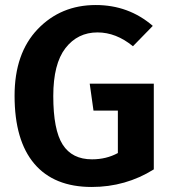

<svg xmlns="http://www.w3.org/2000/svg" viewBox="-20 -728 681 764"><path d="M361 -708Q492 -708 588 -625L509 -544Q442 -599 368 -599Q289 -599 240.5 -536.5Q192 -474 192 -346Q192 -211 229.5 -152.5Q267 -94 346 -94Q403 -94 449 -119V-288H352L337 -395H592V-54Q480 16 345 16Q195 16 116.5 -76.5Q38 -169 38 -347Q38 -516 130 -612Q222 -708 361 -708Z"/></svg>

Font: FiraSans
Style: Regular
Weight: 600
Designer: Carrois Corporate & Edenspiekermann AG
Foundry: Carrois Corporate GbR & Edenspiekermann AG
Version: Version 3.106;PS 003.106;hotconv 1.0.70;makeotf.lib2.5.58329